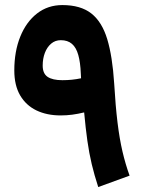

<svg xmlns="http://www.w3.org/2000/svg" viewBox="-20 -739 572 765"><path d="M315.3 -291.1Q321.1 -227.6 328.1 -178.1Q335.1 -128.6 345.5 -84.9Q355.9 -41.3 371.4 6.3L496.3 -39.2Q480 -84.2 468.1 -134.9Q456.2 -185.7 448.2 -251.3Q440.2 -316.9 434.9 -406.9Q428.1 -514.2 407.2 -583.3Q386.2 -652.3 343.6 -685.6Q301 -718.8 228.5 -718.8Q170.8 -718.8 127.7 -685.4Q84.6 -652 60.8 -593.1Q37 -534.3 37 -458.3Q37 -399 60.2 -359.1Q83.5 -319.2 125.1 -299.1Q166.8 -279.1 221.7 -279.1Q245.4 -279.1 268 -282.1Q290.5 -285.1 315.3 -291.1ZM303 -427.1Q284.3 -423.2 266.4 -421.4Q248.4 -419.5 228.6 -419.5Q189.5 -419.5 169.8 -432.7Q150.1 -445.9 150.1 -477.7Q150.1 -505.5 158.8 -528.4Q167.5 -551.2 183.8 -565.1Q200 -578.9 222.3 -578.9Q249.6 -578.9 266.6 -564.3Q283.6 -549.7 291.9 -520Q300.3 -490.3 302 -445.3Z"/></svg>

Font: Estedad-FD VF
Style: Regular
Weight: 100
Designer: Amin Abedi
Version: Version 7.3